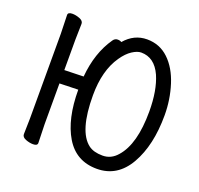

<svg xmlns="http://www.w3.org/2000/svg" viewBox="-128 -861 1067 1027"><g transform="rotate(20 405.5 -347.5)"><path d="M528 -53Q577 -53 611 -93Q683 -174 683 -360Q683 -480 649 -558Q611 -642 535 -642Q513 -642 484.5 -623.5Q456 -605 430 -567Q370 -480 370 -339Q370 -134 448 -75Q477 -53 528 -53ZM523 24Q405 24 345.5 -75Q286 -174 286 -340L180 -337V-105L183 1Q183 17 158 17Q138 17 116 8.5Q94 0 94 -17L96 -106V-589L93 -695Q93 -711 118 -711Q138 -711 160 -702.5Q182 -694 182 -677L180 -588V-413L289 -416Q301 -554 367 -649Q377 -664 393 -664Q407 -664 415 -658Q467 -719 541 -719Q613 -719 664 -670.5Q715 -622 741 -540Q767 -458 767 -369Q767 -198 703.5 -87Q640 24 523 24Z"/></g></svg>

Font: ToneOZ-Pinyin-WenKai-Medium
Style: Medium
Weight: 700
Designer: Fontworks Inc.
Foundry: ToneOZ
Version: Version 0.240331